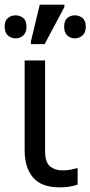

<svg xmlns="http://www.w3.org/2000/svg" viewBox="-24 -796 389 826"><path d="M233 10Q154 10 118 -32.5Q82 -75 82 -150V-536H170V-147Q170 -98 191 -80.5Q212 -63 244 -63Q264 -63 279.5 -66Q295 -69 310 -73V-2Q297 3 278 6.5Q259 10 233 10ZM109 -606V-618L147 -776H253V-766L168 -606ZM43 -631Q24 -631 10 -643.5Q-4 -656 -4 -681Q-4 -707 10 -718.5Q24 -730 43 -730Q62 -730 76 -718.5Q90 -707 90 -681Q90 -656 76 -643.5Q62 -631 43 -631ZM298 -631Q279 -631 265.5 -643.5Q252 -656 252 -681Q252 -707 265.5 -718.5Q279 -730 298 -730Q317 -730 331 -718.5Q345 -707 345 -681Q345 -656 331 -643.5Q317 -631 298 -631Z"/></svg>

Font: Go Noto Current
Style: Regular
Weight: 400
Designer: Monotype Design Team
Foundry: Monotype Imaging Inc.
Version: Version 2.007; ttfautohint (v1.8) -l 8 -r 50 -G 200 -x 14 -D